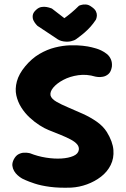

<svg xmlns="http://www.w3.org/2000/svg" viewBox="-20 -859 574 877"><path d="M305 -2Q250 0 208.5 -5.5Q167 -11 138.5 -20.5Q110 -30 96 -36.5Q82 -43 82 -43Q82 -43 75.5 -47Q69 -51 60 -59Q51 -67 44.5 -78Q38 -89 36.5 -102Q35 -115 43 -131Q52 -148 64.5 -154.5Q77 -161 89 -161.5Q101 -162 109 -160.5Q117 -159 117 -159Q152 -145 190 -139Q228 -133 260.5 -135Q293 -137 315 -146.5Q337 -156 340 -174Q342 -188 332.5 -199.5Q323 -211 303.5 -221.5Q284 -232 258 -242.5Q232 -253 202 -265Q184 -272 160.5 -287Q137 -302 115 -322.5Q93 -343 77 -368.5Q61 -394 54.5 -423.5Q48 -453 57 -487Q66 -521 95 -556Q125 -592 160 -612.5Q195 -633 231 -642Q267 -651 299.5 -652Q332 -653 358 -650Q384 -647 399 -643Q414 -639 414 -639Q414 -639 422.5 -636.5Q431 -634 443.5 -628Q456 -622 468 -612.5Q480 -603 486.5 -588Q493 -573 491 -554Q487 -531 475.5 -521Q464 -511 450 -508.5Q436 -506 426 -507.5Q416 -509 416 -509Q376 -521 337.5 -515.5Q299 -510 269 -494Q239 -478 223 -458.5Q207 -439 211 -422Q216 -407 237.5 -394.5Q259 -382 291 -368.5Q323 -355 357.5 -339.5Q392 -324 421.5 -303.5Q451 -283 468 -256Q495 -212 498 -174Q501 -136 485.5 -105Q470 -74 441.5 -52Q413 -30 377.5 -17Q342 -4 305 -2ZM237 -684 151 -741Q151 -741 145 -747.5Q139 -754 133.5 -764.5Q128 -775 129.5 -788.5Q131 -802 146 -815Q157 -825 169.5 -827Q182 -829 192.5 -827Q203 -825 210 -822.5Q217 -820 217 -820L274 -776Q288 -786 305.5 -800.5Q323 -815 341 -833Q341 -833 349.5 -836Q358 -839 371.5 -838.5Q385 -838 398 -828Q413 -818 418 -807.5Q423 -797 422.5 -788.5Q422 -780 420 -774.5Q418 -769 418 -769Q406 -751 393.5 -737Q381 -723 366 -710Q351 -697 329 -681Q320 -674 304 -670.5Q288 -667 269.5 -670Q251 -673 237 -684Z"/></svg>

Font: Sour Gummy
Style: Bold
Weight: 700
Designer: Stefie Justprince
Foundry: Eifetstype
Version: Version 1.000